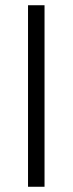

<svg xmlns="http://www.w3.org/2000/svg" viewBox="-20 -713 277 733"><path d="M87 0V-693H150V0Z"/></svg>

Font: Ubuntu Sans Light
Style: Regular
Weight: 300
Designer: Dalton Maag Ltd
Foundry: Dalton Maag Ltd
Version: Version 1.006; ttfautohint (v1.8.4.7-5d5b)